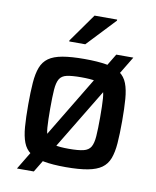

<svg xmlns="http://www.w3.org/2000/svg" viewBox="-87 -798 749 920"><g transform="rotate(10 287.5 -338.0)"><path d="M59 55 433 -565H516L141 55ZM287 8Q223 8 180.5 0Q138 -8 113.5 -25.5Q89 -43 77.5 -73Q66 -103 62.5 -148Q59 -193 59 -256Q59 -318 62.5 -363Q66 -408 77.5 -438Q89 -468 113.5 -485.5Q138 -503 180.5 -510.5Q223 -518 287 -518Q352 -518 394.5 -510.5Q437 -503 461.5 -485.5Q486 -468 497.5 -438Q509 -408 512.5 -363Q516 -318 516 -256Q516 -193 512.5 -148Q509 -103 497.5 -73Q486 -43 461.5 -25.5Q437 -8 394.5 0Q352 8 287 8ZM287 -81Q333 -81 358 -87Q383 -93 393.5 -111Q404 -129 406.5 -164Q409 -199 409 -256Q409 -313 406.5 -347.5Q404 -382 393.5 -400Q383 -418 358 -423.5Q333 -429 287 -429Q242 -429 217 -423.5Q192 -418 181.5 -400Q171 -382 168.5 -347.5Q166 -313 166 -256Q166 -199 168.5 -164Q171 -129 181.5 -111Q192 -93 217 -87Q242 -81 287 -81ZM200 -588V-593L298 -731H408V-726L278 -588Z"/></g></svg>

Font: Saira Thin Medium
Style: Regular
Weight: 500
Version: Version 1.101